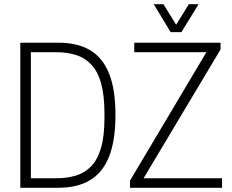

<svg xmlns="http://www.w3.org/2000/svg" viewBox="-20 -888 1098 908"><path d="M76 0V-686H257Q346 -686 405.5 -651Q465 -616 495.5 -541Q526 -466 526 -344Q526 -224 496 -148Q466 -72 406 -36Q346 0 256 0ZM126 -45H246Q297 -45 338.5 -57.5Q380 -70 410.5 -101Q441 -132 457.5 -188Q474 -244 474 -330V-350Q474 -438 458 -494.5Q442 -551 411.5 -583Q381 -615 339.5 -628Q298 -641 246 -641H126ZM595 0V-34L956 -641H615V-686H1023V-654L659 -45H1030V0ZM707 -868H753L826 -750H800L873 -868H919L838 -736H787Z"/></svg>

Font: Archivo Condensed Thin
Style: Regular
Weight: 250
Width: 3
Designer: Hector Gatti
Foundry: Omnibus-Type
Version: Version 2.001